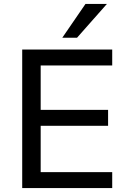

<svg xmlns="http://www.w3.org/2000/svg" viewBox="-20 -957 653 977"><path d="M93 0V-705H551V-624H187V-398H530V-317H187V-81H551V0ZM297 -765 415 -937H524L372 -765Z"/></svg>

Font: Nunito Sans 12pt ExtraLight 10pt Medium
Style: Regular
Weight: 500
Version: Version 3.101;gftools[0.9.27]